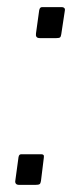

<svg xmlns="http://www.w3.org/2000/svg" viewBox="-20 -522 228 539"><path d="M152 -426Q151 -419 148.5 -417Q146 -415 138 -415H92Q85 -415 82.5 -418.5Q80 -422 81 -428L90 -493Q91 -498 93 -500Q95 -502 98 -502H154Q158 -502 160.5 -499.5Q163 -497 162 -492ZM95 -14Q94 -7 91 -5Q88 -3 79 -3H34Q27 -3 24.5 -6.5Q22 -10 23 -15L32 -81Q33 -86 35 -87.5Q37 -89 40 -89H96Q100 -89 102 -87Q104 -85 103 -79Z"/></svg>

Font: Libre Franklin ExtraLight
Style: Italic
Weight: 250
Italic angle: -8°
Designer: Pablo Impallari, Rodrigo Fuenzalida, Nhung Nguyen
Foundry: Impallari Type
Version: Version 3.000